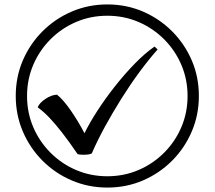

<svg xmlns="http://www.w3.org/2000/svg" viewBox="-20 -782 968 866"><path d="M355 -84Q338 -84 330 -87Q289 -147 258 -186.5Q227 -226 201.5 -252.5Q176 -279 150 -298Q158 -318 185 -336Q212 -354 237 -355Q265 -333 299 -284Q333 -235 361 -181Q384 -228 420 -283.5Q456 -339 499.5 -394Q543 -449 589 -496Q635 -543 677 -572L691 -559Q651 -514 609 -457Q567 -400 527.5 -337Q488 -274 453.5 -211Q419 -148 394 -90Q384 -84 355 -84ZM464 64Q379 64 304 32Q229 0 172 -57Q115 -114 83 -189Q51 -264 51 -349Q51 -435 83 -509.5Q115 -584 172 -641Q229 -698 304 -730Q379 -762 464 -762Q550 -762 624.5 -730Q699 -698 756 -641Q813 -584 845 -509.5Q877 -435 877 -349Q877 -264 845 -189Q813 -114 756 -57Q699 0 624.5 32Q550 64 464 64ZM464 13Q539 13 604.5 -15Q670 -43 720 -93Q770 -143 798 -208.5Q826 -274 826 -349Q826 -424 798 -489.5Q770 -555 720 -605Q670 -655 604.5 -683Q539 -711 464 -711Q389 -711 323.5 -683Q258 -655 208 -605Q158 -555 130 -489.5Q102 -424 102 -349Q102 -274 130 -208.5Q158 -143 208 -93Q258 -43 323.5 -15Q389 13 464 13Z"/></svg>

Font: ukannada25
Style: Book
Weight: 400
Designer: Jelle Bosma - Monotype Design Team
Foundry: Monotype Imaging Inc.
Version: Version 2.003